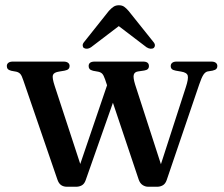

<svg xmlns="http://www.w3.org/2000/svg" viewBox="-20 -705 853 731"><path d="M270.5 6H234.5Q222 6 212.8 -0.2Q203.5 -6.5 198.5 -21.5L69 -398.5Q63 -417.5 57 -423.8Q51 -430 42 -432L23 -435.5Q13.5 -438 9.8 -442.2Q6 -446.5 6 -453.5Q6 -461.5 12 -466Q18 -470.5 28.5 -470.5H222.5Q233 -470.5 239 -466Q245 -461.5 245 -453.5Q245 -447 240.8 -442.5Q236.5 -438 226 -436L205 -432.5Q185 -429.5 181.5 -419.2Q178 -409 188 -378.5L294 -55L271 -38L395.5 -403.5L432 -376.5L306 -18.5Q301 -4.5 291.2 0.8Q281.5 6 270.5 6ZM579 6H544Q533 6 523 -0.5Q513 -7 508 -21.5L380 -403Q374.5 -419 369 -424.5Q363.5 -430 354 -432L334.5 -435.5Q325 -438 321.2 -442.2Q317.5 -446.5 317.5 -453.5Q317.5 -470.5 340.5 -470.5H525Q547 -470.5 547 -453.5Q547 -446.5 542.8 -442.2Q538.5 -438 529 -436.5L505.5 -433Q492 -431 489.2 -420Q486.5 -409 494.5 -383L601 -54L578.5 -36L687.5 -373Q698 -405 694.8 -417Q691.5 -429 669.5 -432.5L649 -436Q638.5 -438 634.2 -442.2Q630 -446.5 630 -453.5Q630 -461.5 635.8 -466Q641.5 -470.5 652 -470.5H785Q795.5 -470.5 801.5 -466Q807.5 -461.5 807.5 -453.5Q807.5 -447 803.8 -442.8Q800 -438.5 789 -436L770.5 -433Q761.5 -431 754.5 -420.5Q747.5 -410 738.5 -383.5L614.5 -19Q609.5 -5 599.8 0.5Q590 6 579 6ZM452.5 -621H412L538 -525Q546 -520 553.2 -519.5Q560.5 -519 565.5 -522.5Q569.5 -526 569.8 -532.2Q570 -538.5 563.5 -546L469.5 -663.5Q460.5 -674 452.5 -679.5Q444.5 -685 432.5 -685Q421 -685 412.5 -679.5Q404 -674 394.5 -663.5L301 -546Q294.5 -538.5 294.8 -532.2Q295 -526 299 -522.5Q304.5 -519 311.8 -519.5Q319 -520 326.5 -525Z"/></svg>

Font: Fraunces 10pt
Style: Regular
Weight: 400
Version: Version 1.000;[b76b70a41]